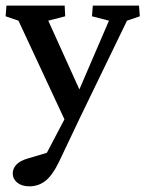

<svg xmlns="http://www.w3.org/2000/svg" viewBox="-25 -443 519 686"><path d="M214.8 3.9 41 -369.1 -4.9 -384.8 -2 -422.9H206.1L208 -384.8L147.5 -369.1L273.4 -90.8ZM471.7 -422.9 474.6 -384.8 428.7 -369.1 261.7 -24.4 184.6 137.7Q161.1 185.5 136.2 204.1Q111.3 222.7 80.1 222.7Q52.7 222.7 36.6 209.5Q20.5 196.3 20.5 176.8Q20.5 159.2 33.7 145Q46.9 130.9 75.2 123L172.9 93.8L122.1 141.6L233.4 -70.3L244.1 -89.8L364.3 -369.1L303.7 -384.8L306.6 -422.9Z"/></svg>

Font: Crimson Pro Medium
Style: Regular
Weight: 500
Designer: Jacques Le Bailly
Foundry: Baron von Fonthausen
Version: Version 1.003